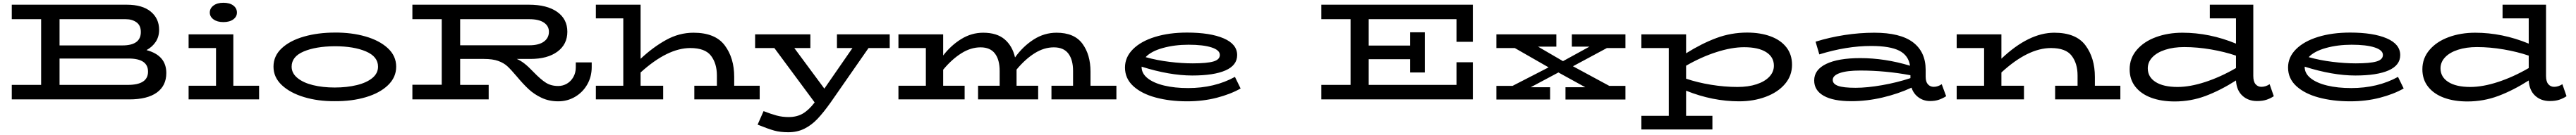

<svg xmlns="http://www.w3.org/2000/svg" viewBox="-20 -720 18600 978"><path d="M1181 -191Q1181 -99 1112.5 -49.5Q1044 0 914 0H65V-105H277V-581H65V-686H895Q1008 -686 1068.5 -636Q1129 -586 1129 -504Q1129 -454 1104.5 -417Q1080 -380 1038 -357Q1181 -319 1181 -191ZM410 -581V-391H864Q997 -391 997 -488Q997 -536 965.5 -558.5Q934 -581 889 -581ZM1049 -201Q1049 -296 909 -296H410V-105H903Q1049 -105 1049 -201Z M1495 -629Q1495 -660 1522 -680Q1549 -700 1593 -700Q1639 -700 1665 -680Q1691 -660 1691 -629Q1691 -599 1664.5 -579.5Q1638 -560 1593 -560Q1549 -560 1522 -579.5Q1495 -599 1495 -629ZM1851 -99V0H1342V-99H1540V-372H1342V-471H1665V-99Z M1955 -237Q1955 -315 2014.5 -370.5Q2074 -426 2175 -455Q2276 -484 2398 -484Q2518 -485 2619 -456Q2720 -427 2780.5 -371Q2841 -315 2841 -237Q2841 -160 2782 -103Q2723 -46 2622 -16Q2521 14 2398 13Q2277 14 2176 -16.5Q2075 -47 2015 -103.5Q1955 -160 1955 -237ZM2710 -237Q2710 -310 2622.5 -347.5Q2535 -385 2397 -385Q2260 -384 2173 -347Q2086 -310 2086 -237Q2086 -190 2127.5 -155.5Q2169 -121 2239.5 -103.5Q2310 -86 2397 -86Q2485 -86 2556.5 -103.5Q2628 -121 2669 -155Q2710 -189 2710 -237Z M4253 -268V-234Q4253 -165 4221 -108.5Q4189 -52 4133.5 -19Q4078 14 4011 14Q3945 14 3891 -11.5Q3837 -37 3797 -74.5Q3757 -112 3713 -165Q3670 -216 3644 -240Q3618 -264 3578 -278.5Q3538 -293 3474 -293H3303V-105H3509V0H2958V-106H3170V-581H2958V-686H3799Q3930 -686 4003.5 -634Q4077 -582 4077 -490Q4077 -399 4005.5 -346Q3934 -293 3810 -293H3712Q3740 -281 3768 -259Q3796 -237 3831 -200Q3885 -144 3922.5 -120.5Q3960 -97 4011 -97Q4045 -97 4074 -114Q4103 -131 4120.5 -162Q4138 -193 4138 -232V-268ZM3303 -581V-392H3803Q3871 -392 3907.5 -418.5Q3944 -445 3944 -490Q3944 -532 3907.5 -556.5Q3871 -581 3803 -581Z M5466 -99V0H4994V-99H5157V-173Q5157 -260 5114.5 -316Q5072 -372 4965 -372Q4801 -372 4606 -195V-99H4769V0H4283V-99H4481V-587H4283V-686H4606V-294Q4694 -377 4789 -430Q4884 -483 4988 -483Q5145 -483 5213.5 -391.5Q5282 -300 5282 -163V-99Z M6405 -372H6252L5980 20Q5927 95 5883.5 141Q5840 187 5788.5 212.5Q5737 238 5673 238Q5614 238 5571 226Q5528 214 5451 183L5494 85Q5548 106 5588.5 117Q5629 128 5675 128Q5735 128 5778 102.5Q5821 77 5863 22L5572 -372H5433V-471H5832V-372H5716L5933 -78L6136 -372H6024V-471H6405Z M8042 -99V0H7573V-99H7729V-206Q7729 -287 7695 -332Q7661 -377 7590 -377Q7519 -377 7451 -334Q7383 -291 7321 -216V-201V-99H7477V0H7043V-99H7199V-206Q7199 -287 7165 -332Q7131 -377 7061 -377Q6990 -377 6921.5 -333.5Q6853 -290 6791 -215V-99H6946V0H6468V-99H6666V-372H6468V-471H6791V-318Q6848 -392 6922 -437.5Q6996 -483 7080 -483Q7179 -483 7235 -435Q7291 -387 7310 -304Q7367 -384 7444 -433.5Q7521 -483 7610 -483Q7738 -483 7796.5 -403.5Q7855 -324 7855 -201V-99Z M8939 -79Q8865 -37 8765.5 -11.5Q8666 14 8553 14Q8428 14 8326 -13.5Q8224 -41 8164 -96Q8104 -151 8104 -231Q8104 -306 8161.5 -363.5Q8219 -421 8320.5 -452.5Q8422 -484 8552 -484Q8720 -484 8817 -442Q8914 -400 8914 -321Q8914 -247 8830 -210Q8746 -173 8590 -173Q8426 -173 8224 -237V-235Q8224 -188 8267 -153.5Q8310 -119 8386 -100.5Q8462 -82 8560 -82Q8751 -82 8898 -163ZM8253 -306Q8335 -283 8425 -272Q8515 -261 8593 -261Q8695 -261 8742 -274.5Q8789 -288 8789 -322Q8789 -357 8729 -376.5Q8669 -396 8563 -396Q8463 -396 8378 -372.5Q8293 -349 8253 -306Z M10498 -417V-581H9864V-390H10163V-486H10269V-195H10163V-291H9864V-105H10498V-269H10616V0H9522V-105H9733V-581H9522V-686H10616V-417Z M11339 -240 11601 -98H11718V1H11285V-88H11428L11234 -195L11034 -88H11174V1H10786V-98H10903L11163 -232L10919 -372H10786V-471H11219V-382H11087L11267 -277L11458 -382H11331V-471H11718V-372H11584Z M12921 -251Q12921 -171 12869.5 -111Q12818 -51 12730.5 -18.5Q12643 14 12539 14Q12347 14 12156 -63V119H12346V218H11833V119H12031V-372H11833V-471H12156V-334Q12269 -405 12375 -444.5Q12481 -484 12597 -484Q12692 -484 12765.5 -457Q12839 -430 12880 -377.5Q12921 -325 12921 -251ZM12790 -244Q12790 -307 12734 -342.5Q12678 -378 12575 -378Q12486 -378 12376.5 -343Q12267 -308 12156 -244V-150Q12238 -122 12336 -106Q12434 -90 12527 -90Q12605 -90 12664.5 -109.5Q12724 -129 12757 -164Q12790 -199 12790 -244Z M14034 -23Q14009 -7 13981.5 2.5Q13954 12 13918 12Q13871 12 13834.5 -14.5Q13798 -41 13784 -85Q13687 -40 13574 -13.5Q13461 13 13349 13Q13219 13 13150 -26Q13081 -65 13081 -137Q13081 -215 13168 -257Q13255 -299 13414 -299Q13591 -299 13773 -244Q13762 -319 13695 -353Q13628 -387 13492 -387Q13315 -387 13118 -326L13091 -418Q13190 -449 13299 -466Q13408 -483 13515 -483Q13703 -483 13794.5 -413.5Q13886 -344 13886 -214V-164Q13886 -127 13902.5 -109Q13919 -91 13944 -91Q13974 -91 14002 -110ZM13380 -84Q13463 -84 13571.5 -103Q13680 -122 13776 -154V-175Q13595 -209 13414 -209Q13318 -209 13266.5 -191Q13215 -173 13215 -141Q13215 -112 13253.5 -98Q13292 -84 13380 -84Z M15292 -99V0H14821V-99H14983V-173Q14983 -260 14940.5 -316Q14898 -372 14791 -372Q14625 -372 14433 -195V-99H14596V0H14110V-99H14308V-372H14110V-471H14433V-295Q14631 -483 14815 -483Q14972 -483 15040 -391.5Q15108 -300 15108 -163V-99Z M16400 -23Q16376 -7 16347.5 2.5Q16319 12 16279 12Q16215 12 16173 -27Q16131 -66 16127 -137Q16014 -65 15907.5 -25Q15801 15 15684 15Q15588 15 15515 -12Q15442 -39 15400.5 -91.5Q15359 -144 15359 -218Q15359 -298 15410.5 -358.5Q15462 -419 15549 -451Q15636 -483 15740 -483Q15936 -483 16127 -404V-587H15938V-686H16252V-170Q16252 -129 16268.5 -110Q16285 -91 16310 -91Q16341 -91 16370 -110ZM15705 -90Q15795 -90 15905 -126Q16015 -162 16127 -227V-317Q16045 -345 15946 -362Q15847 -379 15753 -379Q15676 -379 15616 -359.5Q15556 -340 15523 -305Q15490 -270 15490 -225Q15490 -162 15546.5 -126Q15603 -90 15705 -90Z M17338 -79Q17264 -37 17164.5 -11.5Q17065 14 16952 14Q16827 14 16725 -13.5Q16623 -41 16563 -96Q16503 -151 16503 -231Q16503 -306 16560.5 -363.5Q16618 -421 16719.5 -452.5Q16821 -484 16951 -484Q17119 -484 17216 -442Q17313 -400 17313 -321Q17313 -247 17229 -210Q17145 -173 16989 -173Q16825 -173 16623 -237V-235Q16623 -188 16666 -153.5Q16709 -119 16785 -100.5Q16861 -82 16959 -82Q17150 -82 17297 -163ZM16652 -306Q16734 -283 16824 -272Q16914 -261 16992 -261Q17094 -261 17141 -274.5Q17188 -288 17188 -322Q17188 -357 17128 -376.5Q17068 -396 16962 -396Q16862 -396 16777 -372.5Q16692 -349 16652 -306Z M18514 -23Q18490 -7 18461.5 2.5Q18433 12 18393 12Q18329 12 18287 -27Q18245 -66 18241 -137Q18128 -65 18021.5 -25Q17915 15 17798 15Q17702 15 17629 -12Q17556 -39 17514.5 -91.5Q17473 -144 17473 -218Q17473 -298 17524.5 -358.5Q17576 -419 17663 -451Q17750 -483 17854 -483Q18050 -483 18241 -404V-587H18052V-686H18366V-170Q18366 -129 18382.5 -110Q18399 -91 18424 -91Q18455 -91 18484 -110ZM17819 -90Q17909 -90 18019 -126Q18129 -162 18241 -227V-317Q18159 -345 18060 -362Q17961 -379 17867 -379Q17790 -379 17730 -359.5Q17670 -340 17637 -305Q17604 -270 17604 -225Q17604 -162 17660.5 -126Q17717 -90 17819 -90Z"/></svg>

Font: BioRhyme Expanded
Style: Bold
Weight: 700
Width: 7
Designer: Aoife Mooney
Foundry: Aoife Mooney Type
Version: Version 1.000